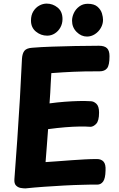

<svg xmlns="http://www.w3.org/2000/svg" viewBox="-20 -1031 663 1066"><path d="M121 15Q110 15 95 12.5Q80 10 69 -1Q58 -12 60 -37Q68 -144 76 -257Q84 -370 90.5 -483.5Q97 -597 102 -705Q104 -735 116 -749.5Q128 -764 160 -766Q207 -770 268.5 -772Q330 -774 397 -775.5Q464 -777 529 -777Q560 -777 574 -763.5Q588 -750 588 -719Q588 -669 574.5 -652Q561 -635 533 -635Q487 -635 452.5 -634.5Q418 -634 388.5 -632.5Q359 -631 330 -629.5Q301 -628 265 -625Q263 -591 261.5 -565.5Q260 -540 259 -515.5Q258 -491 255 -457Q299 -463 339 -466Q379 -469 415.5 -470Q452 -471 483 -469Q500 -469 515 -455Q530 -441 530 -406Q530 -360 514 -343.5Q498 -327 482 -327Q457 -329 421.5 -328.5Q386 -328 342.5 -324.5Q299 -321 247 -314Q243 -264 240 -220.5Q237 -177 233 -131Q268 -133 304.5 -136Q341 -139 377.5 -141.5Q414 -144 449.5 -146Q485 -148 518 -148Q542 -148 555 -133.5Q568 -119 566 -84Q565 -40 552.5 -23Q540 -6 520 -6Q500 -6 479.5 -6Q459 -6 439 -5Q392 -4 336 -1Q280 2 224 6Q168 10 121 15ZM242 -833Q207 -833 179.5 -855.5Q152 -878 152 -917Q152 -947 165 -968Q178 -989 198 -1000Q218 -1011 239 -1011Q273 -1011 300 -989Q327 -967 327 -925Q327 -900 315.5 -879Q304 -858 284.5 -845.5Q265 -833 242 -833ZM463 -828Q431 -828 405.5 -853.5Q380 -879 380 -916Q380 -937 390 -958.5Q400 -980 420 -995Q440 -1010 467 -1010Q503 -1010 521.5 -993.5Q540 -977 546 -956.5Q552 -936 552 -921Q552 -897 539.5 -875.5Q527 -854 506.5 -841Q486 -828 463 -828Z"/></svg>

Font: Playpen Sans
Style: Bold
Weight: 700
Designer: Laura Meseguer, Veronika Burian, José Scaglione
Foundry: TypeTogether
Version: Version 1.001